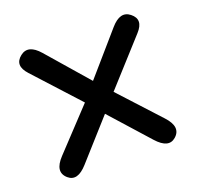

<svg xmlns="http://www.w3.org/2000/svg" viewBox="-100 -622 789 758"><g transform="rotate(-20 295.0 -243.5)"><path d="M58.6 -501.5Q95.7 -530.8 139.6 -480.5L289.1 -308.6L438.5 -480.5Q482.4 -531.2 519.5 -501.5Q559.1 -470.2 518.6 -425.8L350.6 -240.2L505.4 -71.8Q553.2 -20 515.1 13.2Q480.5 43.5 434.1 -8.3L289.1 -170.4L144 -8.3Q97.7 43.5 63 13.2Q24.4 -20.5 72.8 -71.8L230 -239.3L59.6 -425.8Q19 -470.2 58.6 -501.5Z"/></g></svg>

Font: Comic Relief
Style: Regular
Weight: 400
Designer: Jeff Davis
Foundry: Loudifier
Version: Version 1.0